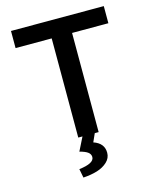

<svg xmlns="http://www.w3.org/2000/svg" viewBox="-128 -747 856 1053"><g transform="rotate(-15 300.0 -220.5)"><path d="M212.9 219.2 203.1 168.9Q289.1 158.7 289.1 123Q289.1 106.4 274.7 95.5Q260.3 84.5 228 76.2L266.1 0H242.2V-563H37.1V-660.2H564V-563H357.9V0H335.9L314.9 46.9Q374 66.9 374 121.1Q374 151.4 350.8 173.1Q327.6 194.8 292.7 205.6Q257.8 216.3 212.9 219.2Z"/></g></svg>

Font: Office Code Pro Medium
Style: Regular
Weight: 500
Designer: Nathan Rutzky & Paul D. Hunt
Foundry: Adobe Systems Incorporated
Version: Version 1.004;PS 001.004;hotconv 1.0.70;makeotf.lib2.5.58329